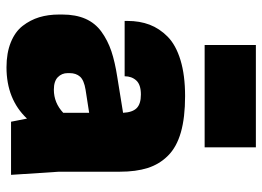

<svg xmlns="http://www.w3.org/2000/svg" viewBox="-130 -676 819 600"><g transform="rotate(90 280.0 -375.5)"><path d="M359.9 0 350.1 -49.8Q289.6 14.2 189.9 14.2Q145 14.2 111.8 0.7Q78.6 -12.7 60.3 -36.4Q42 -60.1 33.4 -88.1Q24.9 -116.2 24.9 -149.9V-160.2Q24.9 -202.1 38.3 -232.7Q51.8 -263.2 78.9 -282.7Q106 -302.2 139.4 -313.5Q172.9 -324.7 220.2 -332L332 -350.1Q330.6 -379.4 317.4 -392.6Q304.2 -405.8 274.9 -405.8Q244.1 -405.8 231 -391.4Q217.8 -377 217.8 -355H44.9V-363.8Q44.9 -401.9 56.6 -432.9Q68.4 -463.9 94.2 -489.5Q120.1 -515.1 167.2 -529.5Q214.4 -543.9 279.8 -543.9Q346.7 -543.9 392.8 -530.8Q439 -517.6 465.8 -490.7Q492.7 -463.9 504.4 -427.2Q516.1 -390.6 516.1 -339.8V-149.9L525.9 0ZM120.1 -605V-765.1H439.9V-605ZM259.8 -133.8Q300.8 -133.8 332 -163.1V-244.1L259.8 -232.9Q230 -228 219 -215.6Q208 -203.1 208 -183.1V-176.8Q208 -158.7 220.7 -146.2Q233.4 -133.8 259.8 -133.8Z"/></g></svg>

Font: Cooper Hewitt
Style: Heavy
Weight: 713
Designer: Village Type and Design LLC
Foundry: Cooper Hewitt Smithsonian Design Museum
Version: 1.000